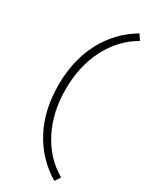

<svg xmlns="http://www.w3.org/2000/svg" viewBox="-236 -774 851 1055"><g transform="rotate(30 189.5 -247.0)"><path d="M313 221Q195 150 132 30Q69 -90 69 -247Q69 -404 132 -524.5Q195 -645 313 -715L336 -680Q231 -620 173 -506.5Q115 -393 115 -247Q115 -102 173 12Q231 126 336 186Z"/></g></svg>

Font: Red Hat Display
Style: Regular
Weight: 300
Designer: Pentagram, MCKL
Foundry: Pentagram, MCKL
Version: Version 1.023